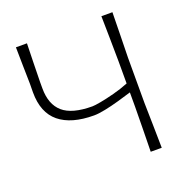

<svg xmlns="http://www.w3.org/2000/svg" viewBox="-127 -831 921 949"><g transform="rotate(-20 333.0 -356.5)"><path d="M506.5 0Q508 -60 508.5 -115.5Q509 -171 510 -236V-311Q478 -301 439.2 -290Q400.5 -279 364.8 -271.8Q329 -264.5 305.5 -264.5Q186.5 -264.5 123.2 -316.2Q60 -368 60 -474.5Q60 -485.5 60.2 -497Q60.5 -508.5 60.5 -519.5Q59.5 -574 58.5 -618.5Q57.5 -663 57 -713H115Q113.5 -660 112.5 -613.2Q111.5 -566.5 110.5 -511V-477.5Q110.5 -393 158.5 -351.2Q206.5 -309.5 313 -309.5Q325 -309.5 357 -315.2Q389 -321 430.2 -331.8Q471.5 -342.5 510 -358V-475Q509 -541 508.5 -596.8Q508 -652.5 506.5 -713H564.5Q563.5 -652.5 562.5 -596.8Q561.5 -541 560 -475V-237Q561.5 -171.5 562.5 -116Q563.5 -60.5 564.5 0Z"/></g></svg>

Font: Commissioner Loud ExtraLight
Style: Regular
Weight: 200
Designer: Kostas Bartsokas
Foundry: Kostas Bartsokas
Version: Version 1.000; ttfautohint (v1.8.3)